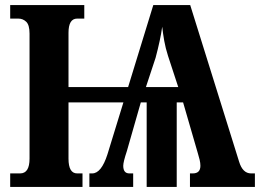

<svg xmlns="http://www.w3.org/2000/svg" viewBox="-20 -734 1021 754"><path d="M20 0H304V-53H283Q249 -53 249 -111V-332H485L506 -392H249V-605Q249 -661 283 -661H311V-714H20V-661H52Q70 -661 83 -648.5Q96 -636 96 -602V-111Q96 -53 59 -53H20ZM331 0H503V-53H488Q464 -53 464 -83Q464 -98 478 -140L533 -332H556V0H674V-332H699L757 -132Q761 -119 764 -106.5Q767 -94 767 -83Q767 -53 737 -53H726V0H981V-53H966Q933 -53 919 -99L727 -714H582L402 -128Q378 -53 342 -53H331ZM553 -392 591 -507Q610 -578 617 -629Q620 -602 625 -573.5Q630 -545 640 -514L680 -392Z"/></svg>

Font: Noto Serif ExtraCondensed Extra
Style: Regular
Weight: 800
Width: 3
Designer: Monotype Design Team
Foundry: Monotype Imaging Inc.
Version: Version 1.002